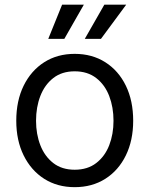

<svg xmlns="http://www.w3.org/2000/svg" viewBox="-20 -774 628 806"><path d="M293.5 11.7Q220.7 11.7 165.5 -23.4Q110.4 -58.6 79.3 -121.6Q48.3 -184.6 48.3 -267.1Q48.3 -351.1 79.3 -414.3Q110.4 -477.5 165.5 -512.7Q220.7 -547.9 293.5 -547.9Q366.7 -547.9 422.1 -512.7Q477.5 -477.5 508.3 -414.3Q539.1 -351.1 539.1 -267.1Q539.1 -184.6 508.3 -121.6Q477.5 -58.6 422.1 -23.4Q366.7 11.7 293.5 11.7ZM293.5 -61.5Q347.7 -61.5 384 -89.6Q420.4 -117.7 438.5 -164.3Q456.5 -210.9 456.5 -267.1Q456.5 -323.7 438.5 -370.8Q420.4 -418 384 -446.3Q347.7 -474.6 293.5 -474.6Q239.7 -474.6 203.6 -446.3Q167.5 -418 149.4 -371.1Q131.3 -324.2 131.3 -267.1Q131.3 -210.9 149.4 -164.3Q167.5 -117.7 203.6 -89.6Q239.7 -61.5 293.5 -61.5ZM250 -610.8H182.6L240.7 -754.4H332ZM403.8 -610.8H335.9L418 -754.4H509.8Z"/></svg>

Font: V-Inter
Style: Regular-375
Weight: 375
Designer: Rasmus Andersson
Foundry: rsms
Version: Version 4.000;git-4146feb